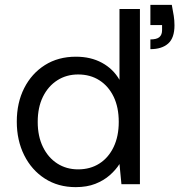

<svg xmlns="http://www.w3.org/2000/svg" viewBox="-20 -757 747 789"><path d="M291 12Q219 12 164.5 -23Q110 -58 79.5 -119Q49 -180 49 -257Q49 -335 79.5 -395Q110 -455 164.5 -489.5Q219 -524 292 -524Q353 -524 399 -499Q445 -474 471 -429V-720H555V0H479L471 -83Q456 -59 431 -37Q406 -15 371.5 -1.5Q337 12 291 12ZM301 -61Q351 -61 388.5 -85Q426 -109 447 -153Q468 -197 468 -256Q468 -316 447 -359.5Q426 -403 388.5 -427Q351 -451 301 -451Q253 -451 215.5 -427Q178 -403 156.5 -359.5Q135 -316 135 -256Q135 -197 156.5 -153Q178 -109 215.5 -85Q253 -61 301 -61ZM598 -555V-595Q624 -595 635 -604.5Q646 -614 646 -633V-654H598V-737H686Q691 -711 694 -692Q697 -673 697 -653Q697 -601 671 -578Q645 -555 598 -555Z"/></svg>

Font: DM Sans 12pt
Style: Regular
Weight: 400
Version: Version 4.004;gftools[0.9.30]